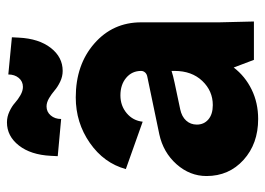

<svg xmlns="http://www.w3.org/2000/svg" viewBox="-125 -625 762 552"><g transform="rotate(-90 256.0 -349.0)"><path d="M189.9 12.2Q118.7 12.2 72.3 -29.8Q25.9 -71.8 25.9 -136.2Q25.9 -184.1 59.8 -222.4Q93.8 -260.7 146 -272L310.1 -306.2Q318.8 -307.6 323.5 -312.7Q328.1 -317.9 328.1 -324.2Q328.1 -350.6 308.3 -367.2Q288.6 -383.8 257.8 -383.8Q228 -383.8 206.5 -365.7Q185.1 -347.7 182.1 -319.8L45.9 -368.2Q63 -431.2 121.1 -471.7Q179.2 -512.2 252 -512.2Q345.7 -512.2 406.7 -459Q467.8 -405.8 467.8 -324.2V-100.1L470.2 0H359.9L337.9 -58.1Q313 -25.4 274.7 -6.6Q236.3 12.2 189.9 12.2ZM83 -564 84 -584Q86.9 -641.6 113.8 -675.8Q140.6 -710 180.2 -710Q196.3 -710 211.4 -702.9Q226.6 -695.8 236.3 -687Q246.1 -678.2 258.5 -671.1Q271 -664.1 282.2 -664.1Q297.9 -664.1 307.9 -676Q317.9 -688 317.9 -706.1L424.8 -695.8L423.8 -675.8Q420.9 -618.2 394.3 -584Q367.7 -549.8 328.1 -549.8Q312 -549.8 296.9 -557.1Q281.7 -564.5 272 -573Q262.2 -581.5 249.8 -588.9Q237.3 -596.2 226.1 -596.2Q210.4 -596.2 200.2 -584.2Q189.9 -572.3 189.9 -554.2ZM173.8 -164.1Q173.8 -143.6 188.7 -130.9Q203.6 -118.2 230 -118.2Q270.5 -118.2 299.3 -148.4Q328.1 -178.7 328.1 -228V-236.8Q314.9 -232.4 293.9 -228L217.8 -211.9Q196.8 -207.5 185.3 -194.8Q173.8 -182.1 173.8 -164.1Z"/></g></svg>

Font: Apfel Grotezk
Style: Bold
Weight: 700
Designer: Luigi Gorlero
Foundry: Collletttivo
Version: Version 2.000;FEAKit 1.0